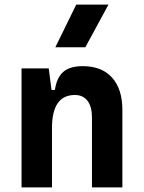

<svg xmlns="http://www.w3.org/2000/svg" viewBox="-20 -815 626 835"><path d="M379.9 0V-304.2Q379.9 -351.1 360.6 -376.5Q341.3 -401.9 305.5 -401.9Q206.1 -401.9 206.1 -258.3L175.8 -423.8H218.8Q226.1 -476.1 254.4 -501.7Q282.7 -527.3 340.3 -527.3Q422.4 -527.3 467.3 -477.5Q512.2 -427.7 512.2 -336.9V0ZM73.7 0V-517.6H191.9L206.1 -408.2V0ZM220.7 -609.4 311.5 -794.9H451.7L351.1 -609.4Z"/></svg>

Font: Cascadia Mono PL
Style: Regular
Weight: 400
Monospace: yes
Designer: Aaron Bell
Foundry: Saja Typeworks
Version: Version 2102.003